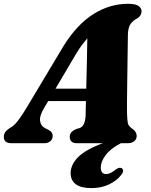

<svg xmlns="http://www.w3.org/2000/svg" viewBox="-46 -734 772 984"><path d="M180.5 -181.5Q155.5 -140 159.5 -113.5Q163.5 -87 188 -75.5L203.5 -68Q215 -61.5 219.5 -53.8Q224 -46 224 -38Q224 -20.5 211.8 -10.2Q199.5 0 179 0H13Q-26.5 0 -26.5 -32Q-26.5 -46 -19 -57.2Q-11.5 -68.5 13 -83Q31.5 -94.5 53.8 -125.8Q76 -157 99 -196.5L281 -500.5Q349.5 -609.5 433 -662Q516.5 -714.5 610 -714.5Q648.5 -714.5 664 -703.5Q679.5 -692.5 679.5 -676Q679.5 -655 659.5 -641Q636.5 -630 623.2 -611.2Q610 -592.5 609.5 -555.5Q609 -531 608.5 -488Q608 -445 607.2 -394Q606.5 -343 605.8 -293.8Q605 -244.5 604.8 -206.5Q604.5 -168.5 605 -153Q606 -119 609.2 -102.8Q612.5 -86.5 637 -70.5Q654.5 -56.5 654.5 -37Q654.5 -21 642.2 -10.5Q630 0 608 0H573.5Q521 27 495.8 60.5Q470.5 94 470.5 124Q470.5 158 498 158Q510 158 521.5 152Q533 146 545 136.5Q553.5 130 560.8 127.2Q568 124.5 575 127Q582.5 129 584.8 138.8Q587 148.5 574 164Q553 191.5 513.2 210.8Q473.5 230 423 230Q368.5 230 342.2 210Q316 190 316 153.5Q316 110.5 353.8 71.8Q391.5 33 481 0H349Q327.5 0 319.5 -9.8Q311.5 -19.5 311.5 -33Q311.5 -47.5 320.2 -56.8Q329 -66 346.5 -73.5L362 -77.5Q378.5 -84 385.5 -102.5Q392.5 -121 393 -148.5Q393 -161 393.5 -178.2Q394 -195.5 394.5 -216H201ZM346.5 -462.5 238.5 -279.5H396Q397.5 -342.5 399.2 -412.2Q401 -482 401.5 -537.5Q390.5 -525 376.8 -507Q363 -489 346.5 -462.5Z"/></svg>

Font: Fraunces 9pt S000 Black
Style: Italic
Weight: 900
Italic angle: -16°
Version: Version 1.000; ttfautohint (v1.8.3)